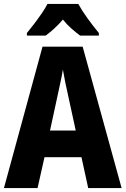

<svg xmlns="http://www.w3.org/2000/svg" viewBox="-20 -951 635 971"><path d="M426 0 392 -156H205L170 0H0L195 -715H398L595 0ZM326 -461Q318 -496 310.5 -532.5Q303 -569 298 -599Q294 -572 285 -531.5Q276 -491 270 -462L233 -291H363ZM376 -931Q394 -898 422.5 -858.5Q451 -819 480 -784V-771H385Q366 -785 342.5 -805.5Q319 -826 298 -852Q275 -825 252 -804.5Q229 -784 211 -771H116V-784Q132 -803 152.5 -830Q173 -857 191.5 -884Q210 -911 220 -931Z"/></svg>

Font: Noto Sans Gujarati UI Condensed ExtraBold
Style: Regular
Weight: 800
Width: 3
Designer: Jelle Bosma - Monotype Design Team, Universal Thirst
Foundry: Monotype Imaging Inc.
Version: Version 2.106; ttfautohint (v1.8.4.7-5d5b)